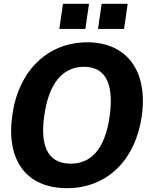

<svg xmlns="http://www.w3.org/2000/svg" viewBox="-20 -973 787 1003"><path d="M330 10C537 10 688 -134 721 -369C753 -606 640 -752 436 -752C230 -752 76 -605 44 -369C11 -133 120 10 330 10ZM349 -118C245 -118 186 -189 211 -367C236 -549 315 -624 419 -624C522 -624 578 -549 553 -367C528 -188 452 -118 349 -118ZM309 -953 290 -822H426L445 -953ZM511 -953 492 -822H628L647 -953Z"/></svg>

Font: Cheyenne Sans
Style: Bold Italic
Weight: 700
Italic angle: -8.13011°
Designer: The Public Sans project authors (U.S. Web Design System), Libre Franklin designed by Pablo Impallari and Rodrigo Fuenzal
Foundry: The Cheyenne Sans Project Authors
Version: Version 2.007